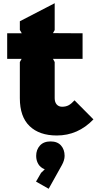

<svg xmlns="http://www.w3.org/2000/svg" viewBox="-20 -837 612 1200"><path d="M383.8 137.2Q383.8 164.1 366.2 195.8L284.2 342.8L205.1 297.9L236.8 243.2L259.8 221.2Q232.4 210.4 219.2 188Q206.1 165.5 206.1 137.2Q206.1 98.6 229.5 72.8Q252.9 46.9 295.9 46.9Q338.9 46.9 361.3 72.3Q383.8 97.7 383.8 137.2ZM445.8 -210 564 -90.8Q467.3 9.8 335 9.8Q226.1 9.8 165 -48.8Q104 -107.4 104 -223.1V-449.2L115.2 -469.2H24.9V-628.9H116.2L104 -649.9V-704.1L321.8 -816.9V-648.9L311 -629.9L496.1 -628.9V-469.2H311L321.8 -449.2V-223.1Q321.8 -198.7 334.2 -184.3Q346.7 -169.9 368.2 -169.9Q392.1 -169.9 409.4 -179.4Q426.8 -189 445.8 -210Z"/></svg>

Font: Sinkin Sans 900 X Black
Style: Regular
Weight: 950
Designer: Keith Bates
Foundry: K-Type
Version: Sinkin Sans (version 1.0)  by Keith Bates   •   © 2014   www